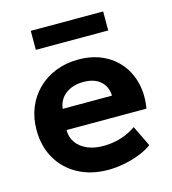

<svg xmlns="http://www.w3.org/2000/svg" viewBox="-108 -795 803 898"><g transform="rotate(-15 293.5 -346.0)"><path d="M307 15Q224.5 15 162 -18.5Q99.5 -52 64.5 -112Q29.5 -172 29.5 -252.5Q29.5 -311 49.8 -360Q70 -409 106.8 -444.8Q143.5 -480.5 193.2 -500.2Q243 -520 302.5 -520Q368 -520 418.8 -497Q469.5 -474 503 -432.8Q536.5 -391.5 549.8 -336Q563 -280.5 552 -215.5H165Q165 -180.5 183.2 -154.5Q201.5 -128.5 234.8 -113.8Q268 -99 312.5 -99Q356.5 -99 396.5 -111Q436.5 -123 472 -147.5L520.5 -47.5Q496.5 -29 460.5 -14.8Q424.5 -0.5 384.2 7.2Q344 15 307 15ZM173.5 -316H412Q410.5 -360.5 380.8 -386.5Q351 -412.5 299 -412.5Q247 -412.5 212.8 -386.5Q178.5 -360.5 173.5 -316ZM123.5 -615V-707H474V-615Z"/></g></svg>

Font: Geologica Cursive SemiBold
Style: Regular
Weight: 600
Designer: Sindre Bremnes, Frode Helland
Foundry: Monokrom Skriftforlag AS
Version: Version 1.010;gftools[0.9.28]